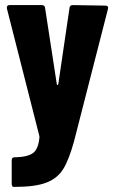

<svg xmlns="http://www.w3.org/2000/svg" viewBox="-20 -535 450 754"><path d="M26 187V95Q26 83 35 83Q87 82 109 66.5Q131 51 135 3L134 -3L7 -502V-506Q7 -515 18 -515H144Q156 -515 157 -504L203 -205Q204 -201 206 -201Q208 -201 209 -205L253 -504Q254 -515 266 -515L393 -513Q407 -513 404 -500L271 19Q251 92 228.5 128.5Q206 165 162.5 182Q119 199 37 199H32Q30 199 28 195.5Q26 192 26 187Z"/></svg>

Font: Barlow Condensed
Style: Bold
Weight: 700
Width: 3
Designer: Jeremy Tribby
Foundry: Tribby Type
Version: Version 1.500